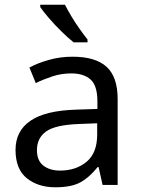

<svg xmlns="http://www.w3.org/2000/svg" viewBox="-20 -786 601 816"><path d="M288 -545Q386 -545 433 -502Q480 -459 480 -365V0H416L399 -76H395Q360 -32 321.5 -11Q283 10 215 10Q142 10 94 -28.5Q46 -67 46 -149Q46 -229 109 -272.5Q172 -316 303 -320L394 -323V-355Q394 -422 365 -448Q336 -474 283 -474Q241 -474 203 -461.5Q165 -449 132 -433L105 -499Q140 -518 188 -531.5Q236 -545 288 -545ZM314 -259Q214 -255 175.5 -227Q137 -199 137 -148Q137 -103 164.5 -82Q192 -61 235 -61Q303 -61 348 -98.5Q393 -136 393 -214V-262ZM256 -766Q267 -744 283.5 -716.5Q300 -689 318.5 -663Q337 -637 352 -618V-606H293Q270 -624 241 -652.5Q212 -681 187.5 -709.5Q163 -738 151 -756V-766Z"/></svg>

Font: Noto Sans Syloti Nagri
Style: Regular
Weight: 400
Designer: Monotype Design Team
Foundry: Monotype Imaging Inc.
Version: Version 2.003; ttfautohint (v1.8.4.7-5d5b)